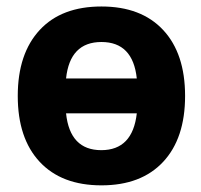

<svg xmlns="http://www.w3.org/2000/svg" viewBox="-20 -554 613 586"><path d="M181.6 -314.5H397.5Q385.7 -425.8 289.6 -425.8Q193.4 -425.8 181.6 -314.5ZM181.6 -208Q193.4 -95.7 289.1 -95.7Q384.8 -95.7 397.5 -208ZM101.6 -462.9Q168 -534.2 289.6 -534.2Q411.1 -534.2 478 -462.4Q544.9 -390.6 544.9 -261.2Q544.9 -131.8 478 -60.1Q411.1 11.7 289.6 11.7Q168 11.7 101.1 -60.1Q34.2 -131.8 34.2 -261.2Q34.2 -390.6 101.6 -462.9Z"/></svg>

Font: Gen Shin Gothic Bold
Style: Bold
Weight: 700
Designer: [Source Han Sans]
Ryoko NISHIZUKA  (kana & ideographs); Paul D. Hunt (Latin, Greek & Cyrillic); Wenlong ZHANG  (bopomofo
Version: Version 1.002.20150607